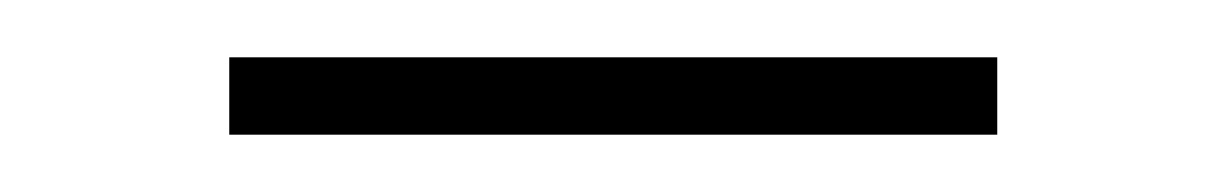

<svg xmlns="http://www.w3.org/2000/svg" viewBox="-20 -664 428 67"><path d="M60 -644H328V-617H60Z"/></svg>

Font: Hanken Grotesk ExtraLight
Style: Regular
Weight: 200
Designer: Alfredo Marco Pradil
Foundry: Hanken Design Co.
Version: Version 3.014